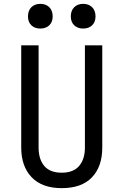

<svg xmlns="http://www.w3.org/2000/svg" viewBox="-20 -965 640 995"><path d="M300 10Q198 10 144 -46.5Q90 -103 90 -200V-730H180V-200Q180 -140 209.5 -105Q239 -70 300 -70Q360 -70 390 -105Q420 -140 420 -200V-730H510V-200Q510 -102 456.5 -46Q403 10 300 10ZM411 -817Q382 -817 364.5 -834Q347 -851 347 -880Q347 -910 364.5 -927.5Q382 -945 411 -945Q440 -945 457.5 -927.5Q475 -910 475 -880Q475 -851 457.5 -834Q440 -817 411 -817ZM189 -817Q160 -817 142.5 -834Q125 -851 125 -880Q125 -910 142.5 -927.5Q160 -945 189 -945Q218 -945 235.5 -927.5Q253 -910 253 -880Q253 -851 235.5 -834Q218 -817 189 -817Z"/></svg>

Font: Liga JetBrainsMono Nerd Font
Style: Regular
Weight: 400
Designer: Philipp Nurullin, Konstantin Bulenkov
Foundry: JetBrains
Version: Version 2.225; ttfautohint (v1.8.3)